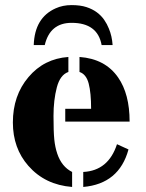

<svg xmlns="http://www.w3.org/2000/svg" viewBox="-20 -723 572 750"><path d="M305.2 -51.3Q403.3 -56.2 437 -159.7L481.9 -139.2Q445.3 -4.9 305.2 7.3ZM290.5 -500.5Q391.1 -493.2 441.4 -420.4Q486.3 -356 486.3 -248H234.9V-297.9H335.9Q335.9 -360.4 326.4 -396.7Q316.9 -433.1 290.5 -441.9ZM261.7 7.3Q155.8 -1 90.8 -75.2Q30.3 -144 30.3 -244.6Q30.3 -350.1 91.3 -421.9Q151.9 -493.7 247.1 -500.5V-441.9Q214.8 -430.7 201.9 -381.3Q189 -332 189 -270.3Q189 -208.5 192.1 -178Q195.3 -147.5 203.6 -123Q220.7 -71.8 261.7 -51.3ZM259.8 -633.8Q175.3 -633.8 154.8 -546.9H111.8Q115.2 -653.8 197.3 -690.4Q225.1 -703.1 259.5 -703.1Q293.9 -703.1 317.6 -695.3Q341.3 -687.5 358.4 -674.8Q375.5 -662.1 387 -645.5Q398.4 -628.9 405.3 -611.3Q417.5 -582.5 419.9 -546.9H377Q361.3 -633.8 259.8 -633.8Z"/></svg>

Font: Stardos Stencil
Style: Bold
Weight: 700
Designer: vernon adams
Foundry: vernon adams
Version: Version 1.000